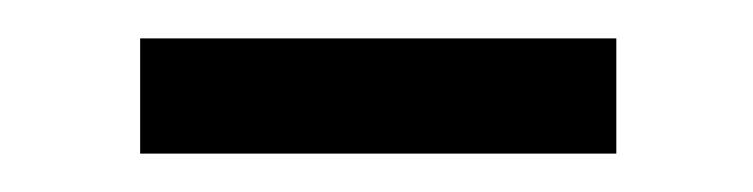

<svg xmlns="http://www.w3.org/2000/svg" viewBox="-20 -325 392 100"><path d="M53 -305H301V-245H53Z"/></svg>

Font: Nebula Sans Book
Style: Regular
Weight: 400
Designer: Paul D. Hunt for Adobe (as Source Sans)
Foundry: Nebula Entertainment & Broadcasting LLC
Version: Version 1.010